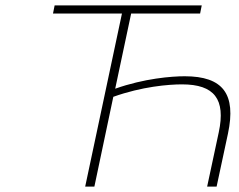

<svg xmlns="http://www.w3.org/2000/svg" viewBox="-20 -690 884 710"><path d="M726 -670H182L176 -640H431L295 0H329L399 -332C505 -370 604 -378 653 -378C773 -378 815 -323 789 -201L746 0H781L823 -196C854 -342 805 -408 663 -408C615 -408 513 -400 406 -362L465 -640H720Z"/></svg>

Font: LT Wave Text Thin Italic
Style: Regular
Weight: 100
Designer: Daniel Lyons
Version: Version 2.5 (Glyphs App)